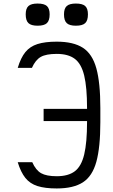

<svg xmlns="http://www.w3.org/2000/svg" viewBox="-20 -1049 640 1083"><path d="M300 14Q234 14 191.5 0.5Q149 -13 123 -45.5Q97 -78 80 -134H162Q182 -89 212 -72Q242 -55 300 -55Q365 -55 402 -83Q439 -111 455 -178Q471 -245 471 -360V-440Q471 -556 455 -622.5Q439 -689 402 -717Q365 -745 300 -745Q240 -745 210 -728Q180 -711 160 -666H80Q97 -723 123 -755Q149 -787 191.5 -800.5Q234 -814 300 -814Q394 -814 447.5 -779.5Q501 -745 523.5 -663.5Q546 -582 546 -440V-360Q546 -218 523.5 -136.5Q501 -55 447.5 -20.5Q394 14 300 14ZM226 -366V-435H521V-366ZM408 -904Q372 -904 356.5 -918.5Q341 -933 341 -968Q341 -1001 356.5 -1015Q372 -1029 408 -1029Q445 -1029 460.5 -1015Q476 -1001 476 -968Q476 -933 460.5 -918.5Q445 -904 408 -904ZM192 -904Q156 -904 140.5 -918.5Q125 -933 125 -968Q125 -1001 140.5 -1015Q156 -1029 192 -1029Q229 -1029 244.5 -1015Q260 -1001 260 -968Q260 -933 244.5 -918.5Q229 -904 192 -904Z"/></svg>

Font: Victor Mono
Style: Regular
Weight: 400
Monospace: yes
Designer: Rune Bjørnerås
Version: Version 1.561;gftools[0.9.30]